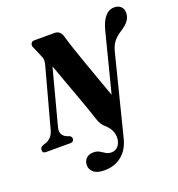

<svg xmlns="http://www.w3.org/2000/svg" viewBox="-191 -860 1144 1233"><g transform="rotate(-20 381.5 -243.0)"><path d="M622.5 -603Q653.5 -723.5 727 -723.5Q754 -723.5 771.2 -707.8Q788.5 -692 788 -663.5Q787.5 -635.5 771.2 -612.8Q755 -590 719 -567Q682 -543.5 662.5 -518Q643 -492.5 632.5 -449.5L498 84.5Q479.5 161 430.2 200Q381 239 313.5 239Q257.5 239 233.5 213.5Q209.5 188 217.5 153Q223 130 240.5 118Q258 106 281 106Q307 106 323.8 116Q340.5 126 356.2 136Q372 146 394 146Q416.5 146 433.5 131.2Q450.5 116.5 457 88Q462.5 62 454.2 34Q446 6 420.5 -19.5Q402 -34.5 391 -50.5Q380 -66.5 371.5 -94Q361 -127 343.8 -176.2Q326.5 -225.5 305.5 -282.5Q284.5 -339.5 263.8 -396.8Q243 -454 225.5 -503L125.5 -125Q117.5 -95 127.8 -76.2Q138 -57.5 162 -48.5L175.5 -44Q193 -34 189 -16.5Q185 0 164 0H-1.5Q-28 0 -24 -27Q-22 -40.5 -4.5 -48L9.5 -52.5Q32.5 -59 49.5 -75.5Q66.5 -92 75 -123.5L184.5 -527Q195 -565.5 181.5 -587.5L154 -653Q143.5 -669 148.8 -684.5Q154 -700 173.5 -700H312.5Q327 -700 340 -691.8Q353 -683.5 361 -662.5Q372.5 -621 391.2 -565Q410 -509 432.2 -446.2Q454.5 -383.5 477.2 -320.5Q500 -257.5 520 -201.5Z"/></g></svg>

Font: Fraunces 144pt Soft
Style: Bold Italic
Weight: 700
Italic angle: -16°
Version: Version 1.000;[b76b70a41]